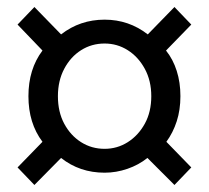

<svg xmlns="http://www.w3.org/2000/svg" viewBox="-20 -642 595 547"><path d="M78 -115 30 -165 101 -238Q61 -291 61 -368Q61 -445 101 -498L30 -572L78 -622L154 -544Q208 -586 278 -586Q347 -586 401 -544L477 -622L525 -572L453 -498Q473 -473 483.5 -440Q494 -407 494 -368Q494 -329 483.5 -296.5Q473 -264 454 -238L525 -165L477 -115L400 -192Q375 -172 343 -161Q311 -150 278 -150Q207 -150 154 -192ZM278 -218Q314 -218 344 -237Q374 -256 392.5 -289.5Q411 -323 411 -368Q411 -412 392.5 -446Q374 -480 344 -499Q314 -518 278 -518Q241 -518 211 -499Q181 -480 163 -446Q145 -412 145 -368Q145 -323 163 -289.5Q181 -256 211 -237Q241 -218 278 -218Z"/></svg>

Font: Noto Sans TC Thin
Style: Regular
Weight: 400
Version: Version 2.004-H2;hotconv 1.0.118;makeotfexe 2.5.65603